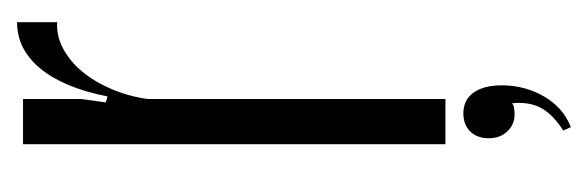

<svg xmlns="http://www.w3.org/2000/svg" viewBox="-252 -290 689 225"><g transform="rotate(-90 92.5 -177.5)"><path d="M89 -495V-427L85 -398L92 -396Q102 -447 124.5 -474.5Q147 -502 179 -502V-455Q163 -456 148 -448Q133 -440 121 -425.5Q109 -411 100.5 -391Q92 -371 89 -349V0H36V-495ZM84 78Q82 80 78 80.5Q74 81 71 81Q59 81 51 72.5Q43 64 43 51Q43 37 51 29Q59 21 72 21Q88 21 96.5 33Q105 45 105 66Q105 93 92 115.5Q79 138 56 147L52 138Q71 126 78.5 112Q86 98 84 78Z"/></g></svg>

Font: Moniqa Cond Heading
Style: Regular
Weight: 400
Width: 3
Designer: Rajesh Rajput
Foundry: Rajesh Rajput
Version: Version 1.000